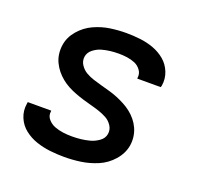

<svg xmlns="http://www.w3.org/2000/svg" viewBox="-102 -646 779 761"><g transform="rotate(20 288.0 -265.0)"><path d="M243 8Q277 8 312 3Q347 -2 381.5 -16.5Q416 -31 441.5 -60Q467 -89 473 -124Q476 -143 473.5 -161.5Q471 -180 463.5 -196.5Q456 -213 444.5 -227Q433 -241 419 -252Q405 -263 389 -271.5Q373 -280 356 -287Q339 -294 321 -299Q303 -304 285 -309Q267 -314 249.5 -319.5Q232 -325 216.5 -334Q201 -343 190.5 -359Q180 -375 183 -394Q186 -412 202 -424.5Q218 -437 236 -442Q254 -447 271.5 -449Q289 -451 307 -451Q325 -451 342.5 -448.5Q360 -446 375.5 -439.5Q391 -433 401.5 -418.5Q412 -404 409 -386Q409 -385 409 -383H508Q509 -387 510 -390Q515 -420 504 -447.5Q493 -475 471.5 -493Q450 -511 423 -521Q396 -531 366.5 -534.5Q337 -538 307 -538Q273 -538 239 -533Q205 -528 172 -513Q139 -498 114.5 -469.5Q90 -441 85 -407Q82 -388 84.5 -369Q87 -350 95 -333.5Q103 -317 114 -303.5Q125 -290 139 -278.5Q153 -267 169 -258.5Q185 -250 202 -243.5Q219 -237 237 -231.5Q255 -226 272.5 -221.5Q290 -217 308 -211Q326 -205 341.5 -196.5Q357 -188 367.5 -172Q378 -156 375 -137Q372 -118 354.5 -105.5Q337 -93 318 -88Q299 -83 280.5 -81Q262 -79 243 -79Q224 -79 205.5 -81.5Q187 -84 170 -90.5Q153 -97 141 -111Q129 -125 132 -144V-147H33Q32 -143 32 -140Q27 -109 38.5 -81.5Q50 -54 73 -36Q96 -18 124 -8.5Q152 1 182 4.5Q212 8 243 8Z"/></g></svg>

Font: Iosevka Sparkle Medium
Style: Italic
Weight: 500
Italic angle: -9°
Designer: Belleve Invis
Foundry: Belleve Invis
Version: Version 4.5.0; ttfautohint (v1.8.3)